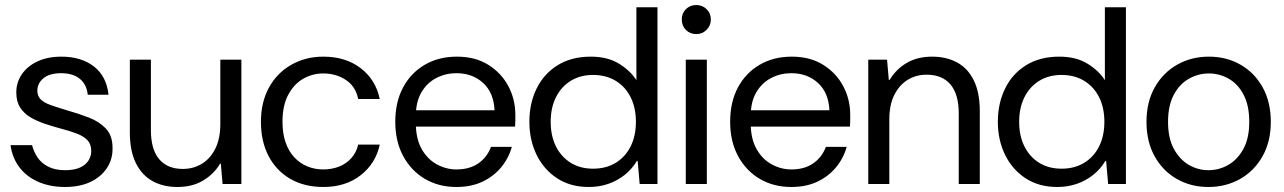

<svg xmlns="http://www.w3.org/2000/svg" viewBox="-20 -734 5121 766"><path d="M239 12Q180 12 133 -8.5Q86 -29 57.5 -66.5Q29 -104 22 -155H108Q114 -130 129 -107Q144 -84 171.5 -69.5Q199 -55 240 -55Q276 -55 299 -65.5Q322 -76 333 -93.5Q344 -111 344 -131Q344 -158 329.5 -174Q315 -190 286.5 -201Q258 -212 219 -222Q189 -230 158 -240.5Q127 -251 101.5 -266Q76 -281 60.5 -305Q45 -329 45 -365Q45 -405 67 -437.5Q89 -470 129.5 -489Q170 -508 225 -508Q304 -508 354.5 -469Q405 -430 413 -356H330Q326 -397 298.5 -419.5Q271 -442 224 -442Q178 -442 153.5 -422Q129 -402 129 -372Q129 -352 141.5 -338.5Q154 -325 180.5 -315.5Q207 -306 247 -294Q293 -281 334.5 -265Q376 -249 402.5 -221Q429 -193 429 -144Q430 -99 406.5 -63.5Q383 -28 340.5 -8Q298 12 239 12Z M688 12Q631 12 588.5 -11.5Q546 -35 522 -83.5Q498 -132 498 -206V-496H582V-215Q582 -138 615 -99Q648 -60 709 -60Q752 -60 786 -81Q820 -102 839.5 -142Q859 -182 859 -239V-496H943V0H868L861 -81H858Q833 -39 790 -13.5Q747 12 688 12Z M1270 12Q1194 12 1138 -20.5Q1082 -53 1051.5 -111.5Q1021 -170 1021 -248Q1021 -326 1053 -384.5Q1085 -443 1142 -475.5Q1199 -508 1270 -508Q1359 -508 1419 -462Q1479 -416 1495 -339H1409Q1399 -389 1360 -415Q1321 -441 1269 -441Q1227 -441 1190 -420Q1153 -399 1130 -356Q1107 -313 1107 -248Q1107 -201 1119.5 -165.5Q1132 -130 1154.5 -106Q1177 -82 1206.5 -70Q1236 -58 1269 -58Q1304 -58 1333 -69.5Q1362 -81 1382 -103.5Q1402 -126 1409 -157H1495Q1479 -82 1419 -35Q1359 12 1270 12Z M1801 12Q1730 12 1675 -20.5Q1620 -53 1588.5 -111.5Q1557 -170 1557 -248Q1557 -327 1588 -385Q1619 -443 1674.5 -475.5Q1730 -508 1803 -508Q1876 -508 1928 -475.5Q1980 -443 2008 -390.5Q2036 -338 2036 -276Q2036 -266 2036 -254.5Q2036 -243 2035 -229H1620V-294H1953Q1950 -364 1907.5 -403Q1865 -442 1801 -442Q1758 -442 1721 -423Q1684 -404 1661.5 -366Q1639 -328 1639 -271V-243Q1639 -181 1662 -140Q1685 -99 1722.5 -78.5Q1760 -58 1801 -58Q1853 -58 1888 -82Q1923 -106 1939 -148H2022Q2009 -102 1979 -66Q1949 -30 1904.5 -9Q1860 12 1801 12Z M2329 12Q2256 12 2203 -22.5Q2150 -57 2121 -116Q2092 -175 2092 -248Q2092 -322 2121 -381Q2150 -440 2205 -474Q2260 -508 2337 -508Q2404 -508 2449.5 -480Q2495 -452 2519 -414V-705H2603V0H2532L2524 -92H2521Q2501 -59 2472 -36Q2443 -13 2407 -0.5Q2371 12 2329 12ZM2346 -61Q2398 -61 2436.5 -84.5Q2475 -108 2496 -150Q2517 -192 2517 -248Q2517 -304 2496 -346Q2475 -388 2436.5 -411.5Q2398 -435 2346 -435Q2295 -435 2257 -411.5Q2219 -388 2198 -346Q2177 -304 2177 -248Q2177 -192 2198 -150Q2219 -108 2257 -84.5Q2295 -61 2346 -61Z M2716 0V-496H2800V0ZM2758 -598Q2733 -598 2716.5 -614.5Q2700 -631 2700 -657Q2700 -681 2716.5 -697.5Q2733 -714 2758 -714Q2782 -714 2799 -697.5Q2816 -681 2816 -656Q2816 -632 2799 -615Q2782 -598 2758 -598Z M3137 12Q3066 12 3011 -20.5Q2956 -53 2924.5 -111.5Q2893 -170 2893 -248Q2893 -327 2924 -385Q2955 -443 3010.5 -475.5Q3066 -508 3139 -508Q3212 -508 3264 -475.5Q3316 -443 3344 -390.5Q3372 -338 3372 -276Q3372 -266 3372 -254.5Q3372 -243 3371 -229H2956V-294H3289Q3286 -364 3243.5 -403Q3201 -442 3137 -442Q3094 -442 3057 -423Q3020 -404 2997.5 -366Q2975 -328 2975 -271V-243Q2975 -181 2998 -140Q3021 -99 3058.5 -78.5Q3096 -58 3137 -58Q3189 -58 3224 -82Q3259 -106 3275 -148H3358Q3345 -102 3315 -66Q3285 -30 3240.5 -9Q3196 12 3137 12Z M3444 0V-496H3519L3526 -415H3529Q3555 -458 3597.5 -483Q3640 -508 3699 -508Q3756 -508 3799 -484.5Q3842 -461 3865.5 -412.5Q3889 -364 3889 -290V0H3805V-281Q3805 -358 3772 -397Q3739 -436 3677 -436Q3634 -436 3600.5 -415Q3567 -394 3547.5 -354.5Q3528 -315 3528 -257V0Z M4198 12Q4125 12 4072 -22.5Q4019 -57 3990 -116Q3961 -175 3961 -248Q3961 -322 3990 -381Q4019 -440 4074 -474Q4129 -508 4206 -508Q4273 -508 4318.5 -480Q4364 -452 4388 -414V-705H4472V0H4401L4393 -92H4390Q4370 -59 4341 -36Q4312 -13 4276 -0.5Q4240 12 4198 12ZM4215 -61Q4267 -61 4305.5 -84.5Q4344 -108 4365 -150Q4386 -192 4386 -248Q4386 -304 4365 -346Q4344 -388 4305.5 -411.5Q4267 -435 4215 -435Q4164 -435 4126 -411.5Q4088 -388 4067 -346Q4046 -304 4046 -248Q4046 -192 4067 -150Q4088 -108 4126 -84.5Q4164 -61 4215 -61Z M4801 12Q4731 12 4675 -20Q4619 -52 4586.5 -110.5Q4554 -169 4554 -248Q4554 -327 4587 -385.5Q4620 -444 4676.5 -476Q4733 -508 4803 -508Q4873 -508 4929 -476Q4985 -444 5017.5 -385.5Q5050 -327 5050 -248Q5050 -169 5017 -110.5Q4984 -52 4927.5 -20Q4871 12 4801 12ZM4801 -55Q4844 -55 4881 -76.5Q4918 -98 4941 -140.5Q4964 -183 4964 -248Q4964 -313 4941.5 -356Q4919 -399 4882 -420Q4845 -441 4803 -441Q4761 -441 4723.5 -420Q4686 -399 4663 -356Q4640 -313 4640 -248Q4640 -183 4663 -140.5Q4686 -98 4722.5 -76.5Q4759 -55 4801 -55Z"/></svg>

Font: DM Sans 36pt
Style: Regular
Weight: 400
Designer: Colophon Foundry, Jonny Pinhorn
Foundry: Colophon Foundry
Version: Version 4.004;gftools[0.9.30]